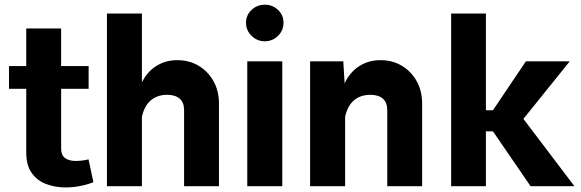

<svg xmlns="http://www.w3.org/2000/svg" viewBox="-20 -800 2495 825"><path d="M360.4 -115.2Q346.7 -111.8 332.5 -110.1Q318.4 -108.4 305.7 -108.4Q275.9 -108.4 259.3 -121.1Q242.7 -133.8 242.7 -160.6V-677.7H92.8V-143.6Q92.8 -89.8 116.2 -56.9Q139.6 -23.9 178.2 -9.3Q216.8 5.4 261.7 5.4Q292 5.4 323 -0.5Q354 -6.3 381.3 -17.1ZM18.6 -418.5H360.8V-516.1H18.6Z M589.8 0V-741.7H439.5V0ZM920.9 -354.5Q920.9 -409.2 897.5 -451.2Q874 -493.2 833.7 -517.3Q793.5 -541.5 742.2 -541.5Q693.4 -541.5 655 -518.6Q616.7 -495.6 593.8 -453.9Q570.8 -412.1 567.9 -355.5L589.4 -295.9Q599.1 -343.8 627.2 -368.2Q655.3 -392.6 698.2 -392.6Q732.9 -392.6 752 -376.2Q771 -359.9 771 -326.7V0H920.9Z M1037.1 -702.4Q1037.1 -669.4 1061 -646Q1085 -622.6 1117.9 -622.6Q1150.9 -622.6 1174.6 -646Q1198.2 -669.4 1198.2 -702.4Q1198.2 -735.3 1174.6 -757.5Q1150.9 -779.8 1117.9 -779.8Q1085 -779.8 1061 -757.5Q1037.1 -735.3 1037.1 -702.4ZM1042.5 -536.6V0H1192.9V-536.6Z M1462.9 0V-407.2L1455.1 -536.6H1312.5V0ZM1793.9 -354.5Q1793.9 -409.2 1770.5 -451.2Q1747.1 -493.2 1706.8 -517.3Q1666.5 -541.5 1615.2 -541.5Q1566.4 -541.5 1528.1 -518.6Q1489.7 -495.6 1466.8 -453.9Q1443.8 -412.1 1440.9 -355.5L1462.4 -295.9Q1472.2 -343.8 1500.2 -368.2Q1528.3 -392.6 1571.3 -392.6Q1606 -392.6 1625 -376.2Q1644 -359.9 1644 -326.7V0H1793.9Z M2239.7 -536.6 2098.1 -326.2H2067.9V-741.7H1918.5V0H2067.9V-235.8H2098.1L2259.8 0H2448.2L2229 -289.1L2428.2 -536.6Z"/></svg>

Font: Estedad-FD-VF Thin
Style: Regular
Weight: 100
Designer: Amin Abedi
Version: Version 5.0